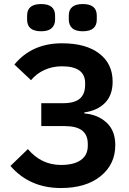

<svg xmlns="http://www.w3.org/2000/svg" viewBox="-20 -926 643 958"><path d="M185.1 -770Q115.2 -770 115.2 -828.1V-848.1Q115.2 -905.8 185.1 -905.8Q254.9 -905.8 254.9 -848.1V-828.1Q254.9 -801.3 238 -785.6Q221.2 -770 185.1 -770ZM393.1 -770Q356.9 -770 340.1 -785.6Q323.2 -801.3 323.2 -828.1V-848.1Q323.2 -905.8 393.1 -905.8Q462.9 -905.8 462.9 -848.1V-828.1Q462.9 -770 393.1 -770ZM284.2 12.2Q127.4 12.2 32.2 -98.1L119.1 -182.1Q186 -103 284.2 -103Q348.6 -103 383.3 -127.4Q418 -151.9 418 -198.2V-208Q418 -252.9 389.6 -274.9Q361.3 -296.9 301.8 -296.9H186V-411.1H295.9Q351.6 -411.1 378.2 -433.8Q404.8 -456.5 404.8 -502.9V-511.2Q404.8 -595.2 289.1 -595.2Q241.7 -595.2 201.7 -576.9Q161.6 -558.6 134.8 -525.9L51.8 -604Q139.2 -710 289.1 -710Q408.7 -710 475.3 -658.9Q542 -607.9 542 -519Q542 -450.7 503.7 -412.4Q465.3 -374 400.9 -365.2V-359.9Q466.8 -355 511 -314.9Q555.2 -274.9 555.2 -202.1Q555.2 -106 481.9 -46.9Q408.7 12.2 284.2 12.2Z"/></svg>

Font: Anuphan SemiBold
Style: Bold
Weight: 600
Designer: Mike Abbink, Paul van der Laan, Pieter van Rosmalen, Mint Tantisuwanna
Foundry: Bold Monday; Cadson Demak
Version: Version 3.002;hotconv 1.0.109;makeotfexe 2.5.65596